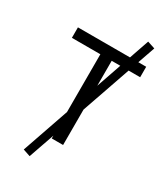

<svg xmlns="http://www.w3.org/2000/svg" viewBox="-239 -944 1065 1218"><g transform="rotate(30 293.0 -335.5)"><path d="M186 167.5 132.8 149.4 251.5 -193.8V-616.7H43V-693.4H424.3L474.1 -837.9L529.3 -819.8L485.4 -693.4H543V-616.7H458.5L334.5 -259.3V0H251.5V-20.5ZM334.5 -434.1 397.5 -616.7H334.5Z"/></g></svg>

Font: Cascadia Code NF SemiLight
Style: Regular
Weight: 350
Monospace: yes
Designer: Aaron Bell
Foundry: Saja Typeworks
Version: Version 2404.023; ttfautohint (v1.8.4)